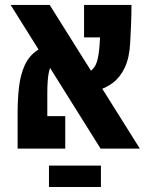

<svg xmlns="http://www.w3.org/2000/svg" viewBox="-20 -606 626 783"><path d="M390.1 0 23.4 -585.9H182.6L550.3 0ZM101.1 0V-132.3H246.1V0ZM51.8 0Q51.8 -15.1 51.8 -54.2Q51.8 -93.3 51.8 -144.5Q51.8 -201.7 57.6 -251.5Q63.5 -301.3 80.6 -339.4Q97.7 -377.4 131.3 -400.4Q165 -423.3 221.2 -427.2L233.9 -369.6Q213.9 -366.2 200.2 -354.7Q186.5 -343.3 179.7 -313.2Q172.9 -283.2 172.9 -224.1Q172.9 -198.7 172.9 -164.1Q172.9 -129.4 172.9 -94.7Q172.9 -60.1 172.9 -33.9Q172.9 -7.8 172.9 0ZM290 -226.1 285.2 -301.8Q324.7 -301.8 345.5 -314Q366.2 -326.2 374.8 -353Q383.3 -379.9 386.2 -424.3Q388.7 -463.4 390.9 -505.4Q393.1 -547.4 393.1 -585.9H516.1Q516.1 -547.4 514.4 -503.2Q512.7 -459 510.7 -428.2Q507.3 -369.6 489 -330.6Q470.7 -291.5 440.7 -268.6Q410.6 -245.6 372.3 -235.8Q334 -226.1 290 -226.1ZM322.8 -453.6V-585.9H511.7L477.5 -453.6ZM391.6 69.3V156.7H179.7V69.3Z"/></svg>

Font: Cascadia Mono
Style: Regular
Weight: 400
Monospace: yes
Designer: Aaron Bell
Foundry: Saja Typeworks
Version: Version 2404.023